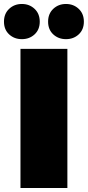

<svg xmlns="http://www.w3.org/2000/svg" viewBox="-46 -946 442 966"><path d="M57 0V-700H293V0ZM64 -749Q26 -749 0 -773Q-26 -797 -26 -837Q-26 -877 0 -901.5Q26 -926 64 -926Q102 -926 128 -901.5Q154 -877 154 -837Q154 -797 128 -773Q102 -749 64 -749ZM286 -749Q248 -749 222 -773Q196 -797 196 -837Q196 -877 222 -901.5Q248 -926 286 -926Q324 -926 350 -901.5Q376 -877 376 -837Q376 -797 350 -773Q324 -749 286 -749Z"/></svg>

Font: Montserrat Black
Style: Regular
Weight: 900
Designer: Julieta Ulanovsky
Foundry: Julieta Ulanovsky
Version: Version 9.000; ttfautohint (v1.8.4.7-5d5b)